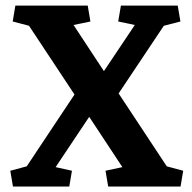

<svg xmlns="http://www.w3.org/2000/svg" viewBox="-20 -681 700 701"><path d="M365.2 -57.6 426.8 -70.8 305.7 -254.4 183.1 -70.8 242.7 -57.6 232.9 0H27.3L17.6 -57.6L77.6 -73.7L252 -335.9L85.9 -586.9L26.4 -602.5L36.1 -660.6H300.3L310.1 -602.5L248.5 -589.8L359.4 -421.4L472.2 -589.8L411.6 -602.5L421.4 -660.6H628.9L638.7 -602.5L578.1 -586.9L413.1 -339.8L588.9 -73.7L648.9 -57.6L639.2 0H375Z"/></svg>

Font: Noticia Text
Style: Bold
Weight: 700
Designer: JM Sole
Foundry: JM Sole
Version: Version 1.003